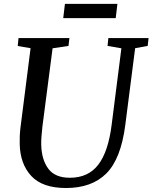

<svg xmlns="http://www.w3.org/2000/svg" viewBox="-20 -934 766 964"><path d="M658.5 -692 609 -306Q587 -136 513.8 -63Q440.5 10 311.5 10Q193 10 137 -50.5Q81 -111 79 -211Q78.5 -229.5 79.2 -249.5Q80 -269.5 82.5 -291L133.5 -692L69 -703L73 -743H328.5L324 -703.5L244 -691.5L193 -299Q190 -272 188.2 -248.8Q186.5 -225.5 187 -206Q189 -132.5 222.5 -87Q256 -41.5 331 -41.5Q423 -41.5 473.2 -106.8Q523.5 -172 540.5 -307L589.5 -691.5L520 -703.5L524 -743H726L721.5 -703.5ZM306 -914.5H569.5L561 -843H297.5Z"/></svg>

Font: Merriweather Text Regular
Style: Italic
Weight: 400
Italic angle: -7.8°
Designer: Eben Sorkin
Foundry: Eben Sorkin
Version: Version 2.100; ttfautohint (v1.7.19-72a1) -l 8 -r 50 -G 200 